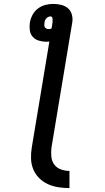

<svg xmlns="http://www.w3.org/2000/svg" viewBox="-20 -755 540 984"><path d="M336 209Q307 209 278.5 204.5Q250 200 225 188.5Q200 177 180.5 157.5Q161 138 150.5 112.5Q140 87 139 58Q138 29 143 0L233 -542Q229 -542 225.5 -541.5Q222 -541 219 -541Q199 -541 180 -546.5Q161 -552 148.5 -565.5Q136 -579 133 -598.5Q130 -618 133 -638Q136 -658 146 -677.5Q156 -697 173.5 -710.5Q191 -724 211.5 -729.5Q232 -735 252 -735Q273 -735 293.5 -730Q314 -725 328.5 -712.5Q343 -700 348.5 -679.5Q354 -659 350 -638L244 0Q241 23 243 46.5Q245 70 257.5 87.5Q270 105 291.5 113Q313 121 336 121ZM229 -606Q233 -606 236.5 -606.5Q240 -607 244 -609L249 -638Q249 -643 249.5 -648Q250 -653 249.5 -658Q249 -663 246.5 -667Q244 -671 239 -671Q233 -671 227 -668Q221 -665 217 -660.5Q213 -656 210.5 -650Q208 -644 208 -638Q207 -632 207 -626Q207 -620 210 -615.5Q213 -611 218 -608.5Q223 -606 229 -606Z"/></svg>

Font: Iosevka SS04 Semibold Oblique
Style: Regular
Weight: 600
Italic angle: -9°
Monospace: yes
Designer: Belleve Invis
Foundry: Belleve Invis
Version: Version 19.0.0; ttfautohint (v1.8.4)